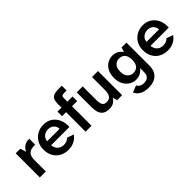

<svg xmlns="http://www.w3.org/2000/svg" viewBox="80 -1656 2792 2792"><g transform="rotate(-45 1476.0 -260.0)"><path d="M61 0V-496H156L183 -405Q199 -440 223 -463Q247 -486 279 -497.5Q311 -509 350 -507V-384Q292 -388 255 -372.5Q218 -357 201 -322.5Q184 -288 184 -234V0Z M644 12Q565 12 506.5 -21Q448 -54 416 -112.5Q384 -171 384 -249Q384 -328 419 -386Q454 -444 511.5 -475.5Q569 -507 640 -507Q700 -507 747 -484.5Q794 -462 826 -422Q858 -382 873 -329Q888 -276 884 -215H507Q512 -179 525.5 -154Q539 -129 558 -114.5Q577 -100 599 -93.5Q621 -87 642 -87Q680 -87 706.5 -98.5Q733 -110 749 -129L852 -94Q818 -43 763.5 -15.5Q709 12 644 12ZM507 -297H765Q764 -330 748 -356Q732 -382 705 -397Q678 -412 642 -412Q612 -412 583.5 -401Q555 -390 534.5 -365Q514 -340 507 -297Z M1002 0V-401H919V-496H1002V-574Q1002 -629 1017.5 -660.5Q1033 -692 1069.5 -705Q1106 -718 1168 -718H1230V-619H1184Q1147 -619 1135.5 -609Q1124 -599 1124 -566V-496H1230V-401H1124V0Z M1482 12Q1419 12 1382.5 -12.5Q1346 -37 1330.5 -82.5Q1315 -128 1315 -190V-496H1438V-222Q1438 -186 1443 -155Q1448 -124 1466.5 -105.5Q1485 -87 1526 -87Q1579 -87 1604.5 -122Q1630 -157 1630 -230V-496H1753V0H1651L1630 -71Q1609 -34 1575 -11Q1541 12 1482 12Z M2101 198Q2061 198 2019.5 187.5Q1978 177 1944.5 151.5Q1911 126 1892 84L1996 43Q2009 70 2036.5 86Q2064 102 2106 102Q2136 102 2160.5 91.5Q2185 81 2200.5 56.5Q2216 32 2216 -9V-95Q2188 -56 2148 -35Q2108 -14 2059 -14Q2004 -14 1955.5 -43Q1907 -72 1876.5 -126.5Q1846 -181 1846 -258Q1846 -342 1876.5 -397Q1907 -452 1955 -480Q2003 -508 2056 -508Q2108 -508 2149 -486Q2190 -464 2216 -424L2237 -496H2338V-24Q2338 52 2308.5 101.5Q2279 151 2225.5 174.5Q2172 198 2101 198ZM2098 -111Q2132 -111 2159.5 -125.5Q2187 -140 2204 -172.5Q2221 -205 2221 -260Q2221 -315 2204 -348Q2187 -381 2159.5 -395Q2132 -409 2098 -409Q2046 -409 2010.5 -372.5Q1975 -336 1975 -262Q1975 -188 2010.5 -149.5Q2046 -111 2098 -111Z M2688 12Q2609 12 2550.5 -21Q2492 -54 2460 -112.5Q2428 -171 2428 -249Q2428 -328 2463 -386Q2498 -444 2555.5 -475.5Q2613 -507 2684 -507Q2744 -507 2791 -484.5Q2838 -462 2870 -422Q2902 -382 2917 -329Q2932 -276 2928 -215H2551Q2556 -179 2569.5 -154Q2583 -129 2602 -114.5Q2621 -100 2643 -93.5Q2665 -87 2686 -87Q2724 -87 2750.5 -98.5Q2777 -110 2793 -129L2896 -94Q2862 -43 2807.5 -15.5Q2753 12 2688 12ZM2551 -297H2809Q2808 -330 2792 -356Q2776 -382 2749 -397Q2722 -412 2686 -412Q2656 -412 2627.5 -401Q2599 -390 2578.5 -365Q2558 -340 2551 -297Z"/></g></svg>

Font: Atkinson Hyperlegible Next SemiBold
Style: Regular
Weight: 600
Designer: Elliott Scott, Megan Eiswerth, Linus Boman, Theodore Petrosky, Letters from Sweden
Foundry: Applied Design Works, Letters from Sweden
Version: Version 2.001